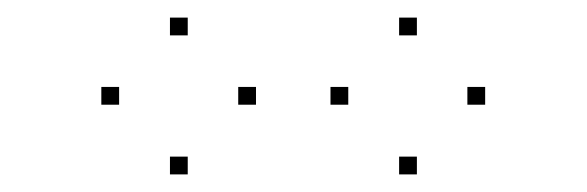

<svg xmlns="http://www.w3.org/2000/svg" viewBox="-20 -816 660 216"><path d="M268 -698.2V-718.2H248V-698.2ZM191.2 -776.2V-796.2H171.2V-776.2ZM114 -698.2V-718.2H94V-698.2ZM191.2 -619.8V-639.8H171.2V-619.8ZM525.8 -698.2V-718.2H505.8V-698.2ZM449 -776.2V-796.2H429V-776.2ZM371.8 -698.2V-718.2H351.8V-698.2ZM449 -619.8V-639.8H429V-619.8Z"/></svg>

Font: Monaspace Krypton Dots Var
Style: Regular
Weight: 400
Designer: Riley Cran and the Lettermatic Team
Version: Version 1.100 (Monaspace Krypton Dots)